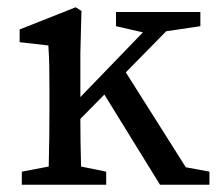

<svg xmlns="http://www.w3.org/2000/svg" viewBox="-20 -508 597 528"><path d="M40 0V-36L114 -50Q115 -88 115.5 -132Q116 -176 116 -210V-258Q116 -299 115.5 -326Q115 -353 113 -383L34 -392V-427L188 -488L204 -478L201 -362V-241L373 -419L299 -436V-475H531V-436L437 -422L326 -309L491 -48L556 -36V0H420L267 -248L201 -181Q201 -150 201.5 -115Q202 -80 203 -50L272 -36V0Z"/></svg>

Font: Source Serif Pro
Style: Regular
Weight: 400
Designer: Frank Grießhammer
Foundry: Adobe Systems Incorporated
Version: Version 3.001;hotconv 1.0.111;makeotfexe 2.5.65597